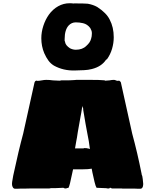

<svg xmlns="http://www.w3.org/2000/svg" viewBox="-20 -1164 958 1185"><path d="M55 -19Q54 -22 54 -29Q54 -39 58 -59Q60 -72 61.5 -79.5Q63 -87 64 -91Q94 -232 123 -339L193 -655Q193 -657 196 -661Q199 -665 203 -666H208Q208 -665 211 -665Q223 -665 238 -668Q253 -671 265 -671Q287 -671 306 -668Q315 -668 326 -667Q337 -666 349 -666Q353 -666 358 -668H376H399L423 -669Q430 -670 440 -670Q448 -670 448 -671H464H498H540Q596 -671 614 -669Q617 -669 622.5 -668.5Q628 -668 629 -666Q636 -666 643 -667Q650 -668 656 -668Q670 -671 683 -671Q689 -671 695 -668Q701 -665 708 -665L713 -666H716Q719 -664 722.5 -660.5Q726 -657 726 -655L796 -339Q828 -222 854 -91Q854 -85 858 -78Q859 -71 861 -59Q863 -47 863 -39Q864 -35 864 -28Q864 -14 858 -5Q854 1 846 1H833Q818 1 810 0H784H759H739Q731 0 731 -1H668V-3Q664 -5 658 -5Q658 -5 657.5 -4.5Q657 -4 656 -3Q656 -1 654 -1H651H643Q638 -3 623 -3Q593 -5 576 -5Q570 -14 563.5 -41Q557 -68 550 -101Q548 -117 546 -123Q525 -119 491 -119H460H431L424 -87Q411 -21 403 -5Q399 -5 393 -3Q391 -2 389.5 -1.5Q388 -1 388 -1H384Q378 -1 375 -3Q373 -5 370 -5L325 -3H309H294Q290 -1 284 -1H280H188H179Q168 0 134 0H108Q100 1 85 1H73Q60 1 55 -19ZM528 -293Q525 -307 518 -346Q516 -356 508 -400Q500 -448 500 -448Q497 -468 494 -483L493 -496Q490 -501 490 -505L489 -511Q488 -509 488 -505Q488 -501 486 -500V-496L484 -483Q483 -476 481.5 -467.5Q480 -459 478 -449L473 -421Q462 -358 460 -348Q459 -337 455 -315Q453 -308 451 -294L443 -248H494L501 -250H503Q515 -250 521 -248Q525 -248 528.5 -246.5Q532 -245 535 -244Q528 -293 528 -293ZM313 -759Q293 -771 279 -790Q265 -809 253 -836Q235 -879 235 -928Q235 -966 247.5 -1004.5Q260 -1043 282 -1074Q306 -1107 339 -1125.5Q372 -1144 410 -1144Q427 -1144 434 -1142Q434 -1143 437 -1143H439Q500 -1143 522 -1141Q555 -1135 580 -1121Q637 -1084 657 -1043Q682 -996 682 -934Q682 -898 671.5 -862.5Q661 -827 640 -798L635 -796Q607 -753 547 -738Q524 -732 499.5 -731Q475 -730 470 -730Q451 -730 442 -729Q371 -727 313 -759ZM513 -881Q536 -901 542 -924Q547 -939 547 -956V-961Q547 -974 537 -991Q519 -1015 492 -1021Q470 -1026 448 -1026Q422 -1026 404 -1007Q379 -980 379 -923V-918V-911Q380 -910 381 -908Q382 -906 382 -903Q385 -884 412 -866Q430 -857 448 -857Q489 -857 513 -881Z"/></svg>

Font: Sigmar One
Style: Regular
Weight: 400
Designer: Vernon Adams
Foundry: Vernon Adams
Version: Version 2.000